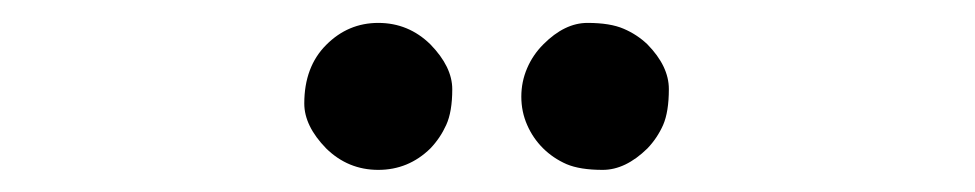

<svg xmlns="http://www.w3.org/2000/svg" viewBox="-20 -726 868 171"><path d="M316.9 -705.6Q343.8 -705.6 363.3 -686.5Q382.8 -666.5 382.8 -646.5Q382.8 -626.5 377.4 -614.7Q372.1 -603 363.3 -593.8Q343.8 -574.7 316.9 -574.7Q290 -574.7 270.5 -593.8Q251 -613.8 251 -633.8Q251 -666.5 270.5 -686Q290 -705.6 316.9 -705.6ZM463.9 -686.5Q482.9 -705.6 503.2 -705.6Q523.4 -705.6 535.4 -700.4Q547.4 -695.3 556.6 -686.5Q575.7 -667 575.7 -646.7Q575.7 -626.5 570.6 -614.7Q565.4 -603 556.6 -593.8Q537.1 -574.7 516.8 -574.7Q496.6 -574.7 484.6 -579.8Q472.7 -585 463.6 -594Q454.6 -603 449.5 -614.7Q444.3 -626.5 444.3 -639.9Q444.3 -653.3 449.5 -665.3Q454.6 -677.2 463.9 -686.5Z"/></svg>

Font: Supermercado
Style: Regular
Weight: 400
Designer: James Grieshaber
Foundry: James Grieshaber
Version: Version 1.002